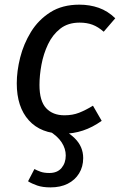

<svg xmlns="http://www.w3.org/2000/svg" viewBox="-20 -559 512 820"><path d="M319.1 -539.1Q363.2 -539.1 401.8 -525.6Q440.3 -512 472.3 -481L422.9 -423.5Q398.9 -444.5 375 -453.4Q351 -462.4 320.1 -462.4Q270.2 -462.4 237.3 -436.5Q204.4 -410.6 185 -369.7Q165.6 -328.8 157.1 -282.9Q148.6 -237 148.6 -196.2Q148.6 -127.4 177.1 -97Q205.5 -66.6 255.3 -66.6Q290.2 -66.6 318.1 -77.6Q346 -88.6 377 -107.6L414.3 -43Q375.3 -15 334.3 -1.5Q293.2 12.1 249.1 12.1Q154.9 12.1 103.2 -45Q51.6 -102.1 51.6 -203.1Q51.6 -255.1 66.1 -313.1Q80.7 -371.1 112.2 -422.6Q143.8 -474.1 194.9 -506.6Q246 -539.1 319.1 -539.1ZM187.8 -1 204 -24Q263.1 -4 299.2 31.5Q335.3 67 335.3 116Q335.3 153 317.8 181.5Q300.3 210.1 269.2 225.7Q238.1 241.3 195.9 241.3Q161.9 241.3 138.9 233.3Q115.8 225.3 99.8 215.2L127 162.9Q138 168.9 152.9 174.3Q167.9 179.8 190.9 179.8Q224.9 179.8 242.8 158.4Q260.8 136.9 260.8 105Q260.8 76 243.3 49Q225.9 22 187.8 -1Z"/></svg>

Font: Fira Sans Variable
Style: Italic
Weight: 397
Italic angle: -8°
Designer: Carrois Corporate & Edenspiekermann AG
Foundry: Carrois Corporate GbR & Edenspiekermann AG
Version: Version 4.202